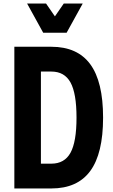

<svg xmlns="http://www.w3.org/2000/svg" viewBox="-20 -1064 640 1084"><path d="M61 0V-800H270Q417 -800 489.5 -701.5Q562 -603 562 -400Q562 -197 489.5 -98.5Q417 0 270 0ZM211 -140H270Q344 -140 378 -201.5Q412 -263 412 -400Q412 -537 378 -598.5Q344 -660 270 -660H211ZM447 -1044 356 -879H224L133 -1044H240L327 -918H253L340 -1044Z"/></svg>

Font: Martian Mono Condensed SemiBold
Style: Regular
Weight: 600
Width: 3
Designer: Roman Shamin
Foundry: Evil Martians
Version: Version 1.000